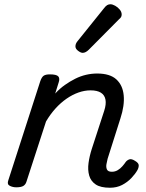

<svg xmlns="http://www.w3.org/2000/svg" viewBox="-20 -864 686 901"><path d="M496 17Q452 17 429 1.5Q406 -14 398.5 -40.5Q391 -67 395.5 -99.5Q400 -132 411 -166L469 -344Q479 -375 475 -396.5Q471 -418 453.5 -429Q436 -440 405 -440Q377 -440 348.5 -430Q320 -420 292.5 -401Q265 -382 240.5 -355Q216 -328 196 -294L104 -11Q100 2 89.5 8.5Q79 15 56 15Q40 15 26 8Q12 1 19 -18L169 -483Q176 -503 185.5 -509Q195 -515 214 -515Q245 -515 253.5 -505.5Q262 -496 255 -476L239 -425Q260 -448 284 -465Q308 -482 333 -494.5Q358 -507 384 -513Q410 -519 436 -519Q496 -519 526 -491.5Q556 -464 560.5 -416.5Q565 -369 545 -308L485 -119Q482 -108 479.5 -93.5Q477 -79 482 -68.5Q487 -58 505 -58Q520 -58 532.5 -65.5Q545 -73 554.5 -84Q564 -95 570 -104Q576 -112 586.5 -116Q597 -120 614 -109Q631 -99 631 -88Q631 -77 625 -66Q615 -48 596.5 -28.5Q578 -9 553 4Q528 17 496 17ZM368 -616Q359 -616 346.5 -625.5Q334 -635 334 -646Q334 -653 336.5 -659Q339 -665 344 -671L467 -824Q476 -836 483 -840Q490 -844 498 -844Q508 -844 520.5 -837Q533 -830 542 -819Q551 -808 551 -796Q551 -788 547.5 -783Q544 -778 538 -773L397 -631Q382 -616 368 -616Z"/></svg>

Font: Playwrite RO
Style: Regular
Weight: 400
Designer: Veronika Burian, José Scaglione
Foundry: TypeTogether
Version: Version 1.002